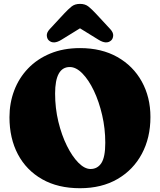

<svg xmlns="http://www.w3.org/2000/svg" viewBox="-20 -974 844 1014"><path d="M402.5 -720Q516.5 -720 600 -672.8Q683.5 -625.5 729 -543Q774.5 -460.5 774.5 -356Q774.5 -246.5 729.2 -161.8Q684 -77 600.5 -28.5Q517 20 402.5 20Q286 20 202.5 -27.5Q119 -75 74.5 -159.2Q30 -243.5 30 -355Q30 -430 55 -496Q80 -562 128 -612.2Q176 -662.5 245.2 -691.2Q314.5 -720 402.5 -720ZM536 -220Q536 -295 519.5 -366.2Q503 -437.5 475.8 -494.8Q448.5 -552 415.2 -586Q382 -620 348.5 -620Q271 -620 271 -480Q271 -403 288.2 -331.5Q305.5 -260 333.5 -203.8Q361.5 -147.5 394.2 -114.5Q427 -81.5 458 -81.5Q495 -81.5 515.5 -113Q536 -144.5 536 -220ZM567 -760.5Q542.5 -738 500.5 -764L402.5 -824.5L304.5 -764Q262.5 -738 238 -760.5Q228.5 -769 227.2 -785.5Q226 -802 242.5 -820L318.5 -902Q340 -925 357.5 -939.2Q375 -953.5 402.5 -953.5Q430 -953.5 447.5 -939.2Q465 -925 486.5 -902L562.5 -820Q579 -802 577.8 -785.5Q576.5 -769 567 -760.5Z"/></svg>

Font: Fraunces 9pt S100 Black
Style: Regular
Weight: 900
Version: Version 1.000; ttfautohint (v1.8.3)